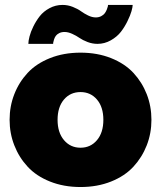

<svg xmlns="http://www.w3.org/2000/svg" viewBox="-20 -750 654 780"><path d="M242.2 -620.1Q229.5 -620.1 220.2 -615.2Q210.9 -610.4 206.5 -604Q202.1 -597.7 199.5 -589.6Q196.8 -581.5 196.3 -577.6Q195.8 -573.7 195.8 -571.8H95.2Q95.2 -583.5 99.9 -601.8Q104.5 -620.1 115.5 -642.6Q126.5 -665 141.6 -684.3Q156.7 -703.6 181.2 -716.8Q205.6 -730 233.9 -730Q255.9 -730 275.9 -721.9Q295.9 -713.9 308.6 -704.6Q321.3 -695.3 337.6 -687.3Q354 -679.2 369.1 -679.2Q381.3 -679.2 391.1 -684.3Q400.9 -689.5 405.8 -696.3Q410.6 -703.1 413.8 -710.9Q417 -718.8 418 -723.4Q418.9 -728 418.9 -730H519Q519 -721.7 514.2 -704.6Q509.3 -687.5 498 -664.3Q486.8 -641.1 471.2 -620.8Q455.6 -600.6 430.2 -586.2Q404.8 -571.8 376 -571.8Q355.5 -571.8 335.7 -579.3Q315.9 -586.9 303 -595.9Q290 -605 273.4 -612.5Q256.8 -620.1 242.2 -620.1ZM19 -263.2Q19 -318.4 38.1 -367.2Q57.1 -416 92.3 -453.9Q127.4 -491.7 183.1 -513.9Q238.8 -536.1 307.1 -536.1Q375.5 -536.1 431.2 -513.9Q486.8 -491.7 522 -453.9Q557.1 -416 576.2 -367.2Q595.2 -318.4 595.2 -263.2Q595.2 -208.5 576.2 -159.7Q557.1 -110.8 522 -72.8Q486.8 -34.7 431.2 -12.5Q375.5 9.8 307.1 9.8Q238.8 9.8 183.1 -12.5Q127.4 -34.7 92.3 -72.8Q57.1 -110.8 38.1 -159.7Q19 -208.5 19 -263.2ZM307.1 -376Q265.6 -376 239.7 -345.5Q213.9 -314.9 213.9 -263.2Q213.9 -211.4 240 -180.7Q266.1 -149.9 307.1 -149.9Q348.1 -149.9 374 -180.7Q399.9 -211.4 399.9 -263.2Q399.9 -314.9 374 -345.5Q348.1 -376 307.1 -376Z"/></svg>

Font: Rawline Black
Style: Regular
Weight: 900
Designer: Matt McInerney, Pablo Impallari, Rodrigo Fuenzalida
Foundry: Matt McInerney, Pablo Impallari, Rodrigo Fuenzalida
Version: Version 4.020;PS 004.020;hotconv 1.0.88;makeotf.lib2.5.64775